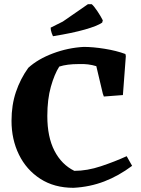

<svg xmlns="http://www.w3.org/2000/svg" viewBox="-20 -885 675 917"><path d="M331 12Q239 12 172.5 -31Q106 -74 70.5 -146.5Q35 -219 35 -308Q35 -383 56 -445.5Q77 -508 115 -561Q161 -603 233 -630Q305 -657 380 -661Q424 -661 480 -652Q536 -643 579 -627L581 -617L567 -431L476 -424L471 -438L440 -569Q420 -575 400 -577.5Q380 -580 355 -579Q300 -579 263 -567Q240 -531 223 -471Q206 -411 206 -331Q206 -231 240 -165Q274 -99 335 -69Q396 -69 462 -91Q528 -113 585 -139L611 -93Q547 -45 478 -18.5Q409 8 331 12ZM233 -712Q226 -727 223 -741L222 -753L280 -782L400 -865H418Q428 -857 444.5 -832.5Q461 -808 471 -788L468 -777Q445 -761 385.5 -744Q326 -727 233 -712Z"/></svg>

Font: Labrada
Style: Bold
Weight: 700
Designer: Mercedes Jáuregui
Foundry: Omnibus-Type Team
Version: Version 1.000; ttfautohint (v1.8.4.7-5d5b)